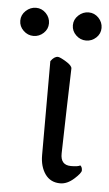

<svg xmlns="http://www.w3.org/2000/svg" viewBox="-79 -615 369 650"><g transform="rotate(5 106.0 -289.5)"><path d="M161.6 -567.9Q176.8 -582 196.3 -582Q215.8 -582 230 -567.4Q244.1 -552.7 244.1 -533.2Q244.1 -513.7 229.5 -500Q214.8 -486.3 195.3 -486.3Q175.8 -486.3 161.1 -500.5Q146.5 -514.6 146.5 -534.2Q146.5 -553.7 161.6 -567.9ZM-17.1 -567.9Q-2 -582 17.6 -582Q37.1 -582 51.3 -567.4Q65.4 -552.7 65.4 -533.2Q65.4 -513.7 50.8 -500Q36.1 -486.3 16.6 -486.3Q-2.9 -486.3 -17.6 -500.5Q-32.2 -514.6 -32.2 -534.2Q-32.2 -553.7 -17.1 -567.9ZM150.4 2.9Q117.2 2.9 99.1 -22.5Q81.1 -47.9 81.1 -86.9V-406.2Q92.8 -422.9 105.5 -422.9Q112.3 -422.9 133.3 -410.2Q154.3 -397.5 154.3 -387.7Q153.3 -353.5 150.4 -254.4Q147.5 -155.3 146.5 -98.6Q145.5 -58.6 181.6 -58.6Q206.1 -58.6 212.9 -63.5Q219.7 -58.6 219.7 -46.9Q219.7 -38.1 196.8 -17.6Q173.8 2.9 150.4 2.9Z"/></g></svg>

Font: Crimson Text
Style: Roman
Weight: 400
Version: Version 0.13